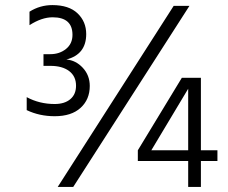

<svg xmlns="http://www.w3.org/2000/svg" viewBox="-20 -735 898 755"><path d="M268 0H207L663 -712H725ZM333 -397Q333 -344 297 -311Q261 -278 195 -278Q135 -278 85 -302V-353Q135 -326 195 -326Q234 -326 256.5 -345Q279 -364 279 -398Q279 -435 252 -455.5Q225 -476 178 -476H151V-522H178Q214 -522 239.5 -542.5Q265 -563 265 -598Q265 -667 187 -667Q144 -667 96 -636V-689Q137 -715 186 -715Q251 -715 285 -682.5Q319 -650 319 -601Q319 -521 241 -501Q278 -498 305.5 -468.5Q333 -439 333 -397ZM575 -144H720V-386ZM770 0H720V-102H522V-144L695 -429H770V-144H835V-102H770Z"/></svg>

Font: Hind Siliguri Light
Style: Regular
Weight: 300
Designer: Jyotish Sonowal
Foundry: Indian Type Foundry
Version: Version 1.001;PS 1.0;hotconv 1.0.86;makeotf.lib2.5.63406; tt